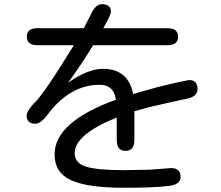

<svg xmlns="http://www.w3.org/2000/svg" viewBox="-20 -843 1040 905"><path d="M613.3 -318.4V-183.6Q613.3 -131.8 571.3 -131.8Q530.3 -131.8 530.3 -183.6V-289.1Q332 -209 332 -121.1Q332 -74.2 385.3 -57.6Q438.5 -41 561.5 -41L683.6 -43L787.1 -50.8Q831.1 -50.8 831.1 -8.8Q831.1 26.4 777.3 33.2Q710 42 566.4 42Q391.6 42 314.5 6.3Q237.3 -29.3 237.3 -115.2Q237.3 -268.6 526.4 -373Q516.6 -443.4 450.2 -443.4Q309.6 -443.4 204.1 -302.7Q171.9 -259.8 147.5 -259.8Q105.5 -259.8 105.5 -298.8Q105.5 -317.4 138.7 -354.5Q180.7 -389.6 328.1 -629.9H156.2Q106.4 -629.9 106.4 -669.9Q106.4 -710 156.2 -710H375L409.2 -776.4Q429.7 -823.2 460.9 -823.2Q502.9 -823.2 502.9 -787.1Q502.9 -772.5 466.8 -710H769.5Q819.3 -710 819.3 -669.9Q819.3 -629.9 769.5 -629.9H418.9Q365.2 -541 300.8 -453.1Q394.5 -518.6 464.8 -518.6Q585 -518.6 607.4 -399.4Q722.7 -434.6 827.1 -457L871.1 -465.8Q911.1 -465.8 911.1 -421.9Q911.1 -382.8 841.8 -374L686.5 -338.9Z"/></svg>

Font: MotoyaLMaru
Style: W3 mono
Weight: 400
Version: Version 1.01